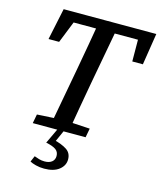

<svg xmlns="http://www.w3.org/2000/svg" viewBox="-130 -760 908 1085"><g transform="rotate(15 324.0 -217.5)"><path d="M67 -482 106 -667H648L619 -482H557L556 -650L596 -609H130L199 -657L129 -482ZM104 0 114 -53 252 -61H285L423 -53L413 0ZM201 0 267 -359Q281 -436 294.5 -513Q308 -590 321 -667H431L365 -309Q351 -232 337.5 -154.5Q324 -77 311 0ZM206 87 247 0H284L246 85L240 59Q293 72 321.5 91Q350 110 350 147Q350 183 319 207.5Q288 232 232 232Q206 232 183 226Q160 220 148 213L163 178Q176 183 191 187.5Q206 192 224 192Q251 192 266.5 179.5Q282 167 282 145Q282 121 264 108Q246 95 206 87Z"/></g></svg>

Font: Source Serif 4 Medium
Style: Italic
Weight: 500
Italic angle: -12°
Designer: Frank Grießhammer
Foundry: Adobe Systems Incorporated
Version: Version 4.004;hotconv 1.0.116;makeotfexe 2.5.65601